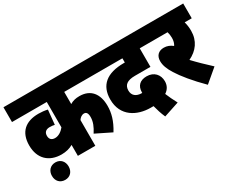

<svg xmlns="http://www.w3.org/2000/svg" viewBox="-102 -1007 1833 1506"><g transform="rotate(-30 814.0 -254.0)"><path d="M744 -488V-622H0V-488H315V-258C294 -232 264 -210 231 -210C201 -210 183 -226 183 -257C183 -289 202 -306 237 -306C252 -306 268 -304 280 -301L293 -432C267 -438 239 -441 212 -441C95 -441 25 -382 25 -261C25 -140 100 -73 211 -73C251 -73 286 -82 315 -99V0H473V-233C484 -250 502 -264 522 -264C543 -264 554 -249 554 -214C554 -172 538 -134 509 -89L649 -20C696 -96 713 -160 713 -224C713 -334 659 -400 559 -400C524 -400 498 -393 473 -378V-488ZM60 35C60 81 89 114 136 114C182 114 211 81 211 35C211 -10 182 -44 136 -44C89 -44 60 -10 60 35Z M1063 75 1202 29C1181 -10 1164 -46 1151 -78C1182 -98 1199 -128 1199 -166C1199 -225 1160 -271 1093 -271C1035 -271 999 -240 999 -180V-175C998 -175 997 -175 996 -175C944 -175 914 -201 914 -245C914 -295 946 -320 1017 -320H1157V-488H1235V-622H731V-488H1000V-450H991C835 -450 756 -383 756 -255C756 -103 877 -41 999 -41C1008 -41 1016 -41 1024 -41C1033 -5 1046 37 1063 75Z M1594 -72C1540 -122 1494 -166 1449 -214C1527 -251 1575 -315 1575 -406C1575 -437 1571 -463 1564 -488H1628V-622H1222V-488H1409C1414 -471 1417 -453 1417 -433C1417 -406 1411 -386 1400 -369C1376 -388 1351 -398 1322 -398C1275 -398 1245 -370 1245 -320C1245 -282 1260 -243 1289 -197C1323 -142 1389 -60 1477 27Z"/></g></svg>

Font: Noto Sans Devanagari Condensed Black
Style: Regular
Weight: 900
Width: 3
Designer: Jelle Bosma - Monotype Design Team
Foundry: Monotype Imaging Inc.
Version: Version 2.004